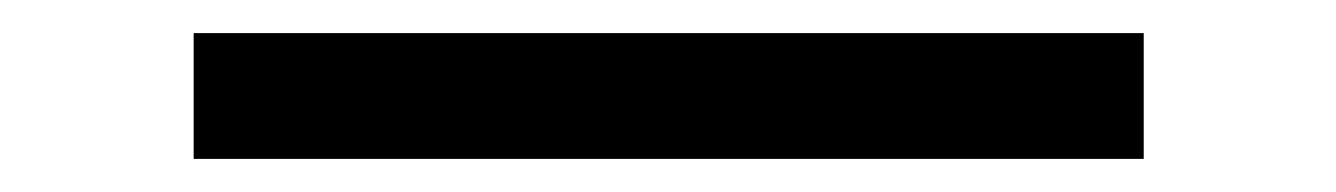

<svg xmlns="http://www.w3.org/2000/svg" viewBox="-20 69 807 116"><path d="M97 89H671V165H97Z"/></svg>

Font: Brawler
Style: Regular
Weight: 400
Designer: Oleg Frolov, Haley Fiege
Foundry: Oleg Frolov, Haley Fiege
Version: Version 1.101; ttfautohint (v1.8.3)